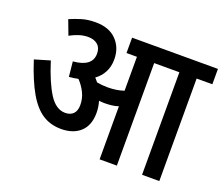

<svg xmlns="http://www.w3.org/2000/svg" viewBox="-107 -792 1109 952"><g transform="rotate(20 448.0 -316.0)"><path d="M405 -211Q405 -145 367.5 -110.5Q330 -76 266 -76Q211 -76 168.5 -103Q126 -130 90.5 -191Q55 -252 22 -354L103 -378Q136 -273 172.5 -215.5Q209 -158 258 -158Q285 -158 300.5 -173.5Q316 -189 316 -220Q316 -255 301 -285Q286 -315 263 -339Q240 -334 215 -332L207 -411Q307 -419 307 -488Q307 -519 288 -535Q269 -551 238 -551Q214 -551 190.5 -543.5Q167 -536 143 -523L114 -600Q144 -613 175.5 -622.5Q207 -632 248 -632Q319 -632 358 -592Q397 -552 397 -490Q397 -452 381.5 -422.5Q366 -393 339 -374Q348 -364 356 -354Q383 -349 413 -349Q460 -349 498 -362V-541H443V-622H896V-541H813V0H722V-541H589V0H498V-280Q480 -274 462 -272Q444 -270 424 -270Q412 -270 396 -272Q400 -258 402.5 -243Q405 -228 405 -211Z"/></g></svg>

Font: Noto Sans Devanagari UI Condensed Medium
Style: Regular
Weight: 500
Width: 3
Designer: Jelle Bosma - Monotype Design Team
Foundry: Monotype Imaging Inc.
Version: Version 2.003